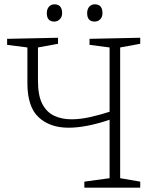

<svg xmlns="http://www.w3.org/2000/svg" viewBox="-20 -870 725 890"><path d="M630 -28V0H371V-28L488 -44V-315Q435 -297 387 -287.5Q339 -278 298 -278Q211 -278 159 -326.5Q107 -375 107 -485V-650L13 -662V-690L249 -695V-667L156 -650V-495Q156 -427 176 -388.5Q196 -350 231 -333.5Q266 -317 311 -317Q351 -317 396.5 -327Q442 -337 488 -352V-650L395 -662V-690L630 -695V-667L537 -650V-44ZM419 -770Q384 -770 384 -809Q384 -828 394 -839Q404 -850 419 -850Q455 -850 455 -809Q455 -791 444.5 -780.5Q434 -770 419 -770ZM232 -770Q197 -770 197 -809Q197 -828 207 -839Q217 -850 232 -850Q268 -850 268 -809Q268 -791 257 -780.5Q246 -770 232 -770Z"/></svg>

Font: Bitter Light
Style: Regular
Weight: 300
Designer: Sol Matas, and Bitter project Authors
Foundry: Sol Matas
Version: Version 2.001